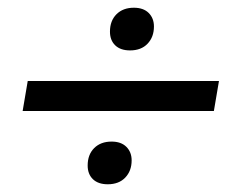

<svg xmlns="http://www.w3.org/2000/svg" viewBox="-20 -576 607 502"><path d="M39.2 -285.8 52.5 -364.2H552.5L539.2 -285.8ZM261.7 -94.2Q236.7 -94.2 222.9 -107.5Q209.2 -120.8 209.2 -143.3Q209.2 -171.7 226.2 -188.8Q243.3 -205.8 271.7 -205.8Q296.7 -205.8 310.4 -192.1Q324.2 -178.3 324.2 -156.7Q324.2 -129.2 307.5 -111.7Q290.8 -94.2 261.7 -94.2ZM320 -444.2Q295 -444.2 281.2 -457.5Q267.5 -470.8 267.5 -493.3Q267.5 -521.7 284.6 -538.8Q301.7 -555.8 330 -555.8Q355 -555.8 368.8 -542.1Q382.5 -528.3 382.5 -506.7Q382.5 -479.2 365.8 -461.7Q349.2 -444.2 320 -444.2Z"/></svg>

Font: Familjen Grotesk
Style: Italic
Weight: 400
Italic angle: -9.46201°
Designer: Anders Wikstroem, Jonas Baeckman, Matilda Gysing, Kristian Moeller
Foundry: Familjen STHLM AB
Version: Version 2.000